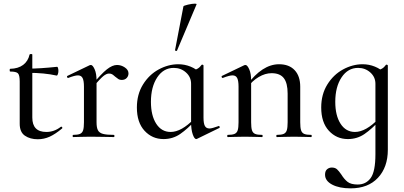

<svg xmlns="http://www.w3.org/2000/svg" viewBox="-20 -751 2212 1052"><path d="M88 -73V-304Q88 -339 78.5 -349Q69 -359 36 -359Q33 -359 33 -367Q33 -374 36 -374Q80 -375 107 -395.5Q134 -416 142 -452Q143 -455 150 -455Q157 -455 157 -452V-107Q157 -28 234 -28Q277 -28 313 -56Q314 -57 316 -57Q319 -57 321 -53Q323 -49 320 -47Q283 -16 252 -2Q221 12 187 12Q145 12 116.5 -7.5Q88 -27 88 -73ZM135 -352V-375Q198 -375 293 -385Q296 -385 298 -378Q300 -371 300 -362Q300 -353 297 -344.5Q294 -336 290 -337Q223 -352 135 -352Z M621 -395Q644 -395 664 -381.5Q684 -368 684 -349Q684 -334 674 -323.5Q664 -313 647 -313Q636 -313 629 -317.5Q622 -322 611 -331Q601 -340 594.5 -344Q588 -348 577 -348Q563 -348 545.5 -333.5Q528 -319 487 -271L481 -282Q535 -347 565.5 -371Q596 -395 621 -395ZM381 -12Q406 -12 418.5 -17.5Q431 -23 435.5 -37.5Q440 -52 440 -81V-276Q440 -309 432.5 -323.5Q425 -338 407 -338Q390 -338 354 -324H352Q349 -324 347.5 -329Q346 -334 349 -335L472 -394L478 -395Q488 -395 498.5 -371.5Q509 -348 509 -310V-81Q509 -52 516.5 -37.5Q524 -23 544 -17.5Q564 -12 604 -12Q607 -12 607 -6Q607 0 604 0Q571 0 551 -1L475 -2L419 -1Q405 0 381 0Q378 0 378 -6Q378 -12 381 -12Z M730 -162Q730 -234 763.5 -288Q797 -342 849.5 -370.5Q902 -399 957 -399Q992 -399 1024 -386Q1056 -373 1078 -350L1027 -292Q1027 -329 999 -354Q971 -379 932 -379Q876 -379 841.5 -327Q807 -275 807 -193Q807 -118 836 -73Q865 -28 915 -28Q974 -28 1044 -100L1052 -93Q1008 -45 967.5 -17Q927 11 876 11Q814 11 772 -34.5Q730 -80 730 -162ZM1027 -81V-360Q1051 -368 1063 -375Q1075 -382 1085 -396Q1086 -397 1088 -397Q1090 -397 1092.5 -395.5Q1095 -394 1095 -393V-107Q1095 -75 1102.5 -61Q1110 -47 1128 -47Q1141 -47 1177 -60L1179 -61Q1182 -61 1183.5 -56Q1185 -51 1182 -50L1059 10L1055 11Q1045 11 1036 -15Q1027 -41 1027 -81ZM946 -472Q943 -472 940.5 -473.5Q938 -475 939 -476L985 -716Q986 -720 1009.5 -725.5Q1033 -731 1048 -731Q1058 -731 1057 -727L950 -474Q950 -472 946 -472Z M1497 -12Q1522 -12 1534.5 -17.5Q1547 -23 1551.5 -37.5Q1556 -52 1556 -81V-238Q1556 -296 1535 -323Q1514 -350 1468 -350Q1433 -350 1397.5 -329Q1362 -308 1337 -273L1333 -285Q1417 -399 1509 -399Q1564 -399 1594.5 -366.5Q1625 -334 1625 -276V-81Q1625 -52 1629.5 -37.5Q1634 -23 1646.5 -17.5Q1659 -12 1685 -12Q1688 -12 1688 -6Q1688 0 1685 0Q1661 0 1646 -1L1591 -2L1536 -1Q1521 0 1497 0Q1494 0 1494 -6Q1494 -12 1497 -12ZM1228 -12Q1253 -12 1265.5 -17.5Q1278 -23 1282.5 -37.5Q1287 -52 1287 -81V-276Q1287 -309 1279.5 -323.5Q1272 -338 1254 -338Q1237 -338 1201 -324H1199Q1196 -324 1194.5 -329Q1193 -334 1196 -335L1319 -394L1325 -395Q1335 -395 1345.5 -371.5Q1356 -348 1356 -310V-81Q1356 -52 1360.5 -37.5Q1365 -23 1377.5 -17.5Q1390 -12 1416 -12Q1419 -12 1419 -6Q1419 0 1416 0Q1392 0 1377 -1L1322 -2L1266 -1Q1252 0 1228 0Q1225 0 1225 -6Q1225 -12 1228 -12Z M1761 206Q1761 186 1772 176.5Q1783 167 1798 167Q1816 167 1826.5 176.5Q1837 186 1850 205Q1866 231 1884.5 245.5Q1903 260 1940 260Q1985 260 2011 224.5Q2037 189 2037 94V-360Q2061 -368 2073 -375Q2085 -382 2095 -396Q2096 -397 2098 -397Q2100 -397 2102.5 -395.5Q2105 -394 2105 -393V70Q2105 165 2051 223Q1997 281 1901 281Q1839 281 1800 260.5Q1761 240 1761 206ZM1740 -162Q1740 -234 1773.5 -288Q1807 -342 1859.5 -370.5Q1912 -399 1967 -399Q2002 -399 2034 -386Q2066 -373 2088 -350L2037 -292Q2037 -329 2009 -354Q1981 -379 1942 -379Q1886 -379 1851.5 -327Q1817 -275 1817 -193Q1817 -118 1846 -73Q1875 -28 1925 -28Q1984 -28 2054 -100L2062 -93Q2018 -45 1977.5 -17Q1937 11 1886 11Q1824 11 1782 -34.5Q1740 -80 1740 -162Z"/></svg>

Font: Cormorant Infant Medium
Style: Regular
Weight: 500
Designer: Christian Thalmann (Catharsis Fonts)
Foundry: Catharsis Fonts
Version: Version 4.000